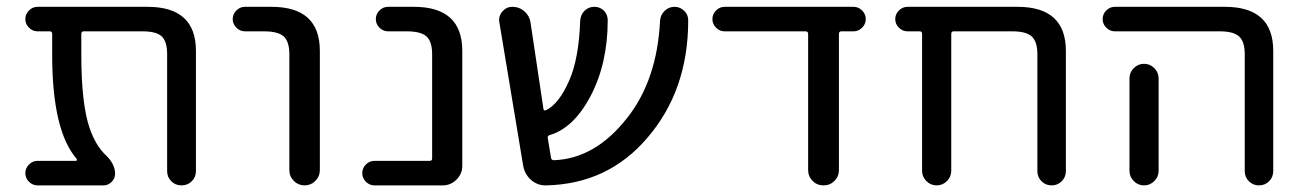

<svg xmlns="http://www.w3.org/2000/svg" viewBox="-20 -567 3837 566"><path d="M557.6 -62.5Q557.6 -44.9 545.4 -32.7Q533.2 -20.5 515.1 -20.5Q497.1 -20.5 484.9 -32.7Q472.7 -44.9 472.7 -62.5V-407.2Q472.7 -444.3 457 -459.5Q441.4 -474.6 400.4 -474.6H226.6Q219.7 -474.6 219.7 -466.8V-405.3Q219.7 -261.7 244.1 -189.5Q261.7 -138.7 291 -110.4Q319.3 -84 319.3 -54.7Q319.3 -41 309.1 -30.8Q298.8 -20.5 285.2 -20.5H90.8Q76.2 -20.5 65.4 -31.2Q54.7 -42 54.7 -56.6Q54.7 -71.3 65.4 -82Q76.2 -92.8 90.8 -92.8H203.1Q206.1 -92.8 206.5 -94.7Q207 -96.7 206.1 -98.6Q133.8 -181.6 133.8 -405.3V-466.8Q133.8 -474.6 127 -474.6H90.8Q76.2 -474.6 65.4 -485.4Q54.7 -496.1 54.7 -510.7Q54.7 -525.4 65.4 -536.1Q76.2 -546.9 90.8 -546.9H415Q557.6 -546.9 557.6 -417Z M702.1 -474.6Q687.5 -474.6 676.8 -485.4Q666 -496.1 666 -510.7Q666 -525.4 676.8 -536.1Q687.5 -546.9 702.1 -546.9H780.3Q922.9 -546.9 922.9 -417V-65.4Q922.9 -46.9 909.7 -33.7Q896.5 -20.5 877.9 -20.5Q859.4 -20.5 846.2 -33.7Q833 -46.9 833 -65.4V-407.2Q833 -444.3 816.4 -459.5Q799.8 -474.6 758.8 -474.6Z M1253.9 -407.2Q1253.9 -444.3 1237.3 -459.5Q1220.7 -474.6 1179.7 -474.6H1124Q1109.4 -474.6 1098.6 -485.4Q1087.9 -496.1 1087.9 -510.7Q1087.9 -525.4 1098.6 -536.1Q1109.4 -546.9 1124 -546.9H1200.2Q1342.8 -546.9 1342.8 -417V-78.1Q1342.8 -54.7 1325.7 -37.6Q1308.6 -20.5 1285.2 -20.5H1084Q1069.3 -20.5 1058.6 -31.2Q1047.9 -42 1047.9 -56.6Q1047.9 -71.3 1058.6 -82Q1069.3 -92.8 1084 -92.8H1246.1Q1253.9 -92.8 1253.9 -99.6Z M1998 -534.2Q2008.8 -523.4 2008.8 -506.8Q2008.8 -300.8 1888.7 -161.1Q1772.5 -24.4 1589.8 -20.5Q1588.9 -20.5 1587.9 -20.5Q1564.5 -20.5 1545.9 -36.1Q1527.3 -52.7 1522.5 -77.1L1452.1 -501Q1451.2 -504.9 1451.2 -507.8Q1451.2 -521.5 1460.9 -533.2Q1472.7 -546.9 1490.2 -546.9Q1510.7 -546.9 1525.9 -533.7Q1541 -520.5 1543.9 -501L1582 -246.1Q1583 -239.3 1589.8 -242.2Q1627.9 -260.7 1658.2 -330.1Q1686.5 -394.5 1690.4 -505.9Q1691.4 -523.4 1703.1 -535.2Q1714.8 -546.9 1731.9 -546.9Q1749 -546.9 1760.7 -535.2Q1771.5 -523.4 1771.5 -507.8Q1771.5 -379.9 1720.7 -283.2Q1670.9 -189.5 1600.6 -168.9Q1593.8 -167 1594.7 -160.2L1604.5 -101.6Q1605.5 -94.7 1613.3 -94.7Q1735.4 -99.6 1829.1 -219.7Q1917 -331.1 1925.8 -505.9Q1926.8 -522.5 1939 -534.7Q1951.2 -546.9 1968.3 -546.9Q1985.4 -546.9 1998 -534.2Z M2453.1 -66.4Q2453.1 -46.9 2439.9 -33.7Q2426.8 -20.5 2407.7 -20.5Q2388.7 -20.5 2375.5 -33.7Q2362.3 -46.9 2362.3 -66.4V-466.8Q2362.3 -474.6 2354.5 -474.6H2116.2Q2101.6 -474.6 2090.8 -485.4Q2080.1 -496.1 2080.1 -510.7Q2080.1 -525.4 2090.8 -536.1Q2101.6 -546.9 2116.2 -546.9H2496.1Q2510.7 -546.9 2521.5 -536.1Q2532.2 -525.4 2532.2 -510.7Q2532.2 -496.1 2521.5 -485.4Q2510.7 -474.6 2496.1 -474.6H2460Q2453.1 -474.6 2453.1 -466.8Z M3038.1 -407.2Q3038.1 -444.3 3021.5 -459.5Q3004.9 -474.6 2964.8 -474.6H2791Q2784.2 -474.6 2784.2 -466.8V-63.5Q2784.2 -45.9 2771.5 -33.2Q2758.8 -20.5 2741.2 -20.5Q2723.6 -20.5 2710.9 -33.2Q2698.2 -45.9 2698.2 -63.5V-466.8Q2698.2 -474.6 2691.4 -474.6H2655.3Q2640.6 -474.6 2629.9 -485.4Q2619.1 -496.1 2619.1 -510.7Q2619.1 -525.4 2629.9 -536.1Q2640.6 -546.9 2655.3 -546.9H2979.5Q3122.1 -546.9 3122.1 -417V-62.5Q3122.1 -44.9 3109.9 -32.7Q3097.7 -20.5 3080.1 -20.5Q3062.5 -20.5 3050.3 -32.7Q3038.1 -44.9 3038.1 -62.5Z M3266.6 -474.6Q3252 -474.6 3241.2 -485.4Q3230.5 -496.1 3230.5 -510.7Q3230.5 -525.4 3241.2 -536.1Q3252 -546.9 3266.6 -546.9H3590.8Q3733.4 -546.9 3733.4 -417V-62.5Q3733.4 -44.9 3721.2 -32.7Q3709 -20.5 3691.4 -20.5Q3673.8 -20.5 3661.6 -32.7Q3649.4 -44.9 3649.4 -62.5V-407.2Q3649.4 -444.3 3632.8 -459.5Q3616.2 -474.6 3576.2 -474.6ZM3395.5 -335.9V-99.6V-63.5Q3395.5 -45.9 3382.8 -33.2Q3370.1 -20.5 3352.5 -20.5Q3335 -20.5 3322.3 -33.2Q3309.6 -45.9 3309.6 -63.5V-99.6V-335.9Q3309.6 -353.5 3322.3 -366.2Q3335 -378.9 3352.5 -378.9Q3370.1 -378.9 3382.8 -366.2Q3395.5 -353.5 3395.5 -335.9Z"/></svg>

Font: Gen Jyuu Gothic Regular
Style: Regular
Weight: 400
Designer: [Source Han Sans]
Ryoko NISHIZUKA  (kana & ideographs); Paul D. Hunt (Latin, Greek & Cyrillic); Wenlong ZHANG  (bopomofo
Version: Version 1.002.20150607